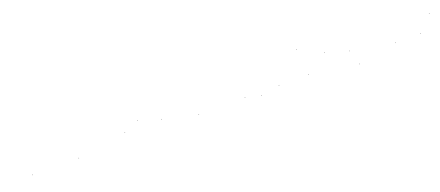

<svg xmlns="http://www.w3.org/2000/svg" viewBox="60 -1297 5058 2208"><g transform="rotate(-20 2589.0 -192.5)"><path d="M252.5 -74.5H257.5V-79.5H252.5Z M817.5 -74.5H822.5V-79.5H817.5Z M1415.5 -168.5H1420.5V-173.5H1415.5Z M1599.9 -247H1604.9V-252H1599.9ZM1866.5 -168.5H1871.5V-173.5H1866.5Z M2286.5 -74.5H2291.5V-79.5H2286.5Z M2851.5 -74.5H2856.5V-79.5H2851.5Z M3041.5 -33.5H3046.5V-38.5H3041.5ZM3267.5 -74.5H3272.5V-79.5H3267.5Z M3630.5 -74.5H3635.5V-79.5H3630.5ZM3595.5 -393.5H3600.5V-398.5H3595.5Z M3884.9 -247H3889.9V-252H3884.9ZM4161.5 -168.5H4166.5V-173.5H4161.5Z M4221.5 12.5H4226.5V7.5H4221.5ZM4693.5 -74.5H4698.5V-79.5H4693.5Z M5002.5 -74.5H5007.5V-79.5H5002.5Z M5173.5 -261.5H5178.5V-266.5H5173.5Z"/></g></svg>

Font: FRB American Cursive Just Endings
Style: Italic
Weight: 400
Italic angle: -25°
Version: Version 2.0;Modular Font Editor K font №1